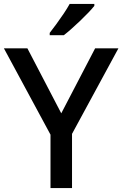

<svg xmlns="http://www.w3.org/2000/svg" viewBox="-20 -961 625 981"><path d="M293 -382 466 -714H585L348 -277V0H238V-273L0 -714H120ZM462 -931Q451 -917 432 -897Q413 -877 390.5 -855.5Q368 -834 346 -814.5Q324 -795 306 -781H234V-793Q249 -812 268 -838Q287 -864 305.5 -891.5Q324 -919 336 -941H462Z"/></svg>

Font: Noto Sans Adlam Unjoined Medium
Style: Regular
Weight: 500
Version: Version 3.001